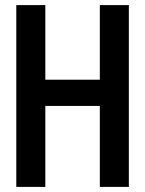

<svg xmlns="http://www.w3.org/2000/svg" viewBox="-20 -734 570 754"><path d="M44 0V-714H158V-421H372V-714H486V0H372V-318H158V0Z"/></svg>

Font: Noto Sans Mono Condensed SemiBold
Style: Regular
Weight: 600
Width: 3
Designer: Monotype Design Team
Foundry: Monotype Imaging Inc.
Version: Version 2.014